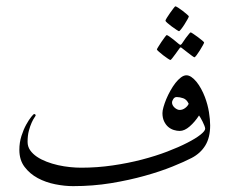

<svg xmlns="http://www.w3.org/2000/svg" viewBox="-20 -603 746 625"><path d="M664.1 -194.8Q664.1 -155.3 648.4 -129.6Q632.8 -104 604 -88.9Q580.6 -76.7 541.3 -60.8Q502 -44.9 451.4 -30.8Q400.9 -16.6 341.6 -6.8Q282.2 2.9 217.8 2.9Q190.4 2.9 159.7 -3.2Q128.9 -9.3 103 -23.2Q77.1 -37.1 60.1 -59.6Q43 -82 43 -115.2Q43 -139.2 49.8 -160.4Q56.6 -181.6 65.4 -197.5Q74.2 -213.4 81.8 -222.7Q89.4 -231.9 90.8 -231.9Q92.3 -231.9 94.2 -230.7Q96.2 -229.5 96.2 -228Q96.2 -226.1 92 -220.2Q87.9 -214.4 83 -203.6Q78.1 -192.9 74 -177.5Q69.8 -162.1 69.8 -141.1Q69.8 -126 78.1 -114Q86.4 -102.1 100.1 -92.8Q113.8 -83.5 131.6 -76.7Q149.4 -69.8 168.9 -65.4Q188.5 -61 207.8 -59.1Q227.1 -57.1 244.1 -57.1Q296.4 -57.1 346.7 -64.5Q397 -71.8 441.9 -83.5Q486.8 -95.2 524.4 -109.6Q562 -124 589.6 -138.2Q617.2 -152.3 632.6 -164.6Q647.9 -176.8 647.9 -184.1Q647.9 -187.5 645.3 -194.1Q642.6 -200.7 639.4 -207.3Q636.2 -213.9 632.8 -219.5Q629.4 -225.1 627.9 -227.1Q614.3 -206.1 597.4 -191.4Q580.6 -176.8 564.9 -176.8Q555.7 -176.8 545.7 -179.9Q535.6 -183.1 527.6 -189.9Q519.5 -196.8 514.2 -208Q508.8 -219.2 508.8 -234.9Q508.8 -242.7 512.2 -254.6Q515.6 -266.6 521.2 -280.3Q526.9 -293.9 534.7 -307.9Q542.5 -321.8 551 -332.8Q559.6 -343.8 568.8 -350.8Q578.1 -357.9 586.9 -357.9Q594.7 -357.9 603 -352.3Q611.3 -346.7 619.4 -336.9Q627.4 -327.1 634.5 -314.2Q641.6 -301.3 647 -287.1Q656.2 -262.7 660.2 -238Q664.1 -213.4 664.1 -194.8ZM594.2 -265.1Q587.9 -279.3 576.4 -283.2Q564.9 -287.1 555.2 -287.1Q548.3 -287.1 544.2 -280.8Q540 -274.4 540 -269Q540 -264.6 542.2 -260.5Q544.4 -256.3 548.1 -252.9Q551.8 -249.5 556.2 -247.3Q560.5 -245.1 564.9 -245.1Q574.2 -245.1 582.5 -251.2Q590.8 -257.3 594.2 -265.1ZM594.7 -549.8Q594.7 -547.9 590.3 -540Q585.9 -532.2 580.6 -523.7Q575.2 -515.1 569.8 -508.3Q564.5 -501.5 562.5 -501.5Q561.5 -501.5 554.4 -506.1Q547.4 -510.7 539.3 -516.6Q531.2 -522.5 524.9 -528.1Q518.6 -533.7 518.6 -535.6Q518.6 -537.6 523.2 -545.2Q527.8 -552.7 533.7 -561Q539.6 -569.3 544.7 -575.9Q549.8 -582.5 550.8 -582.5Q552.7 -582.5 560.1 -577.9Q567.4 -573.2 575 -567.4Q582.5 -561.5 588.6 -556.2Q594.7 -550.8 594.7 -549.8ZM644.5 -464.8Q644.5 -462.9 640.1 -455.1Q635.7 -447.3 630.4 -438.7Q625 -430.2 619.9 -423.3Q614.7 -416.5 612.8 -416.5Q611.8 -416.5 605.2 -421.1Q598.6 -425.8 591.3 -431.6Q582.5 -438 571.8 -446.8Q569.8 -448.7 567.9 -448.7Q566.4 -448.7 564.5 -445.8Q556.6 -435.1 550.8 -426.8Q545.4 -419.4 540.8 -413.6Q536.1 -407.7 534.7 -407.7Q533.2 -407.7 526.1 -412.4Q519 -417 511.2 -423.1Q503.4 -429.2 497.1 -434.8Q490.7 -440.4 490.7 -441.9Q490.7 -443.4 495.4 -450.9Q500 -458.5 505.6 -466.8Q511.2 -475.1 516.4 -481.9Q521.5 -488.8 522.5 -488.8Q524.9 -488.8 531.5 -484.1Q538.1 -479.5 544.9 -474.1Q553.2 -467.8 562.5 -459.5Q565.9 -457 567.4 -457Q568.8 -457 571.8 -460.4Q578.6 -470.7 584.5 -479Q589.8 -485.8 594.5 -491.7Q599.1 -497.6 600.6 -497.6Q602.1 -497.6 609.1 -492.9Q616.2 -488.3 624 -482.4Q631.8 -476.6 638.2 -471.2Q644.5 -465.8 644.5 -464.8Z"/></svg>

Font: Scheherazade Rohingya
Style: Regular
Weight: 400
Designer: SIL International
Foundry: SIL International
Version: Version 2.000 (build 440/429)